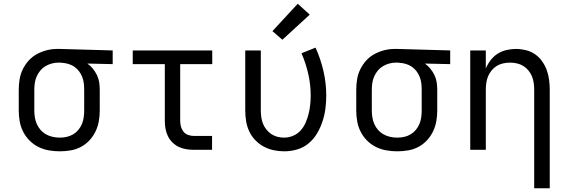

<svg xmlns="http://www.w3.org/2000/svg" viewBox="-20 -799 3040 1024"><path d="M299 8Q270 8 241 3Q212 -2 185.5 -15Q159 -28 138 -49Q117 -70 103.5 -96.5Q90 -123 85 -152Q80 -181 80 -210V-320Q80 -348 84.5 -376Q89 -404 101.5 -429.5Q114 -455 133 -476Q152 -497 177 -510.5Q202 -524 229 -531Q256 -538 285 -538Q288 -538 292 -538Q296 -538 300 -538L581 -530V-457L446 -460Q462 -449 475 -433Q488 -417 497 -398.5Q506 -380 509 -360Q512 -340 512 -320V-210Q512 -181 507 -152.5Q502 -124 489.5 -98Q477 -72 457 -50.5Q437 -29 411.5 -15.5Q386 -2 357 3Q328 8 299 8ZM299 -65Q317 -65 335.5 -69Q354 -73 370 -82.5Q386 -92 398 -106.5Q410 -121 417 -138Q424 -155 426.5 -173.5Q429 -192 429 -210V-320Q429 -337 427 -354.5Q425 -372 418.5 -388.5Q412 -405 401.5 -419Q391 -433 376.5 -443Q362 -453 345 -458Q328 -463 311 -464L300 -465Q298 -465 295.5 -465Q293 -465 291 -465Q273 -465 255 -460Q237 -455 221.5 -445.5Q206 -436 194.5 -422Q183 -408 175.5 -391Q168 -374 165.5 -356Q163 -338 163 -320V-210Q163 -191 166 -172.5Q169 -154 176.5 -137Q184 -120 197 -105.5Q210 -91 226.5 -82Q243 -73 261.5 -69Q280 -65 299 -65Z M1013 0Q993 0 972 -3.5Q951 -7 932.5 -16Q914 -25 899 -40Q884 -55 875 -74Q866 -93 862.5 -113.5Q859 -134 859 -155V-457H688V-530H1112V-457H941V-155Q941 -139 945 -124Q949 -109 958.5 -97Q968 -85 983 -79.5Q998 -74 1013 -74H1111V0Z M1496 8Q1467 8 1439 2Q1411 -4 1386 -17.5Q1361 -31 1341 -52Q1321 -73 1309 -99Q1297 -125 1292.5 -153.5Q1288 -182 1288 -210V-530H1371V-210Q1371 -192 1373.5 -174Q1376 -156 1382.5 -139.5Q1389 -123 1400.5 -108.5Q1412 -94 1427 -84Q1442 -74 1459.5 -69.5Q1477 -65 1495 -65Q1520 -65 1543.5 -75Q1567 -85 1583.5 -103.5Q1600 -122 1610 -145Q1620 -168 1626 -192Q1632 -216 1634.5 -240.5Q1637 -265 1637 -290Q1637 -348 1624 -405Q1611 -462 1588 -515L1663 -545Q1690 -485 1705 -420.5Q1720 -356 1720 -289Q1720 -254 1715.5 -219.5Q1711 -185 1700 -151.5Q1689 -118 1671 -87.5Q1653 -57 1626 -34.5Q1599 -12 1565 -2Q1531 8 1496 8ZM1486 -587 1433 -633 1568 -779 1632 -721Z M2099 8Q2070 8 2041 3Q2012 -2 1985.5 -15Q1959 -28 1938 -49Q1917 -70 1903.5 -96.5Q1890 -123 1885 -152Q1880 -181 1880 -210V-320Q1880 -348 1884.5 -376Q1889 -404 1901.5 -429.5Q1914 -455 1933 -476Q1952 -497 1977 -510.5Q2002 -524 2029 -531Q2056 -538 2085 -538Q2088 -538 2092 -538Q2096 -538 2100 -538L2381 -530V-457L2246 -460Q2262 -449 2275 -433Q2288 -417 2297 -398.5Q2306 -380 2309 -360Q2312 -340 2312 -320V-210Q2312 -181 2307 -152.5Q2302 -124 2289.5 -98Q2277 -72 2257 -50.5Q2237 -29 2211.5 -15.5Q2186 -2 2157 3Q2128 8 2099 8ZM2099 -65Q2117 -65 2135.5 -69Q2154 -73 2170 -82.5Q2186 -92 2198 -106.5Q2210 -121 2217 -138Q2224 -155 2226.5 -173.5Q2229 -192 2229 -210V-320Q2229 -337 2227 -354.5Q2225 -372 2218.5 -388.5Q2212 -405 2201.5 -419Q2191 -433 2176.5 -443Q2162 -453 2145 -458Q2128 -463 2111 -464L2100 -465Q2098 -465 2095.5 -465Q2093 -465 2091 -465Q2073 -465 2055 -460Q2037 -455 2021.5 -445.5Q2006 -436 1994.5 -422Q1983 -408 1975.5 -391Q1968 -374 1965.5 -356Q1963 -338 1963 -320V-210Q1963 -191 1966 -172.5Q1969 -154 1976.5 -137Q1984 -120 1997 -105.5Q2010 -91 2026.5 -82Q2043 -73 2061.5 -69Q2080 -65 2099 -65Z M2829 205V-320Q2829 -338 2826.5 -356.5Q2824 -375 2817 -392Q2810 -409 2798 -423.5Q2786 -438 2770.5 -447.5Q2755 -457 2736.5 -461Q2718 -465 2700 -465Q2682 -465 2663.5 -461Q2645 -457 2629.5 -447.5Q2614 -438 2602 -423.5Q2590 -409 2583 -392Q2576 -375 2573.5 -356.5Q2571 -338 2571 -320V0H2488V-530H2571V-434Q2581 -458 2597 -478.5Q2613 -499 2634 -512.5Q2655 -526 2680.5 -532Q2706 -538 2732 -538Q2758 -538 2784.5 -531.5Q2811 -525 2833 -510Q2855 -495 2871 -472.5Q2887 -450 2896 -425Q2905 -400 2908.5 -373.5Q2912 -347 2912 -320V205Z"/></svg>

Font: Iosevka Mono
Style: Regular
Weight: 400
Designer: Belleve Invis
Foundry: Belleve Invis
Version: Version 11.1.1